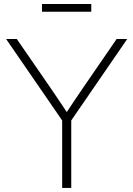

<svg xmlns="http://www.w3.org/2000/svg" viewBox="-20 -918 651 938"><path d="M283.7 0V-329.6L9.8 -727.5H62L228 -486.8Q248 -458 267.3 -428.7Q286.6 -399.4 306.2 -370.6Q325.7 -399.4 345 -428.7Q364.3 -458 384.3 -486.8L549.8 -727.5H601.6L328.1 -329.6V0ZM425.8 -898.4V-860.8H185.1V-898.4Z"/></svg>

Font: Inter Display ExtraLight
Style: Regular
Weight: 200
Designer: Rasmus Andersson
Foundry: rsms
Version: Version 4.000;git-a52131595